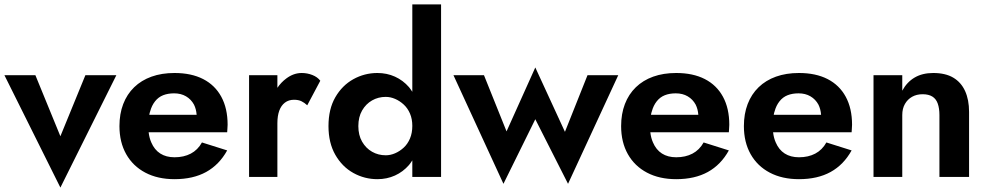

<svg xmlns="http://www.w3.org/2000/svg" viewBox="-22 -800 4465 868"><path d="M138 -460 251 -184 364 -460H504L251 48L-2 -460Z M767 10Q691 10 635 -19.5Q579 -49 548.5 -103Q518 -157 518 -230Q518 -285 535 -329.5Q552 -374 584.5 -405.5Q617 -437 663 -453.5Q709 -470 767 -470Q843 -470 896.5 -442.5Q950 -415 978.5 -362.5Q1007 -310 1007 -236Q1007 -226 1006 -217Q1005 -208 1005 -202H650Q653 -176 662 -156Q676 -123 702.5 -106Q729 -89 767 -89Q809 -89 840.5 -105.5Q872 -122 891 -156L1005 -120Q969 -55 910 -22.5Q851 10 767 10ZM867 -281Q865 -307 855 -327Q842 -351 819 -364.5Q796 -378 765 -378Q737 -378 715.5 -369.5Q694 -361 679 -342Q664 -323 657 -297Q654 -289 653 -281Z M1232 0H1104V-460H1232V-403Q1249 -428 1272 -445Q1305 -470 1342 -470Q1367 -470 1390 -461Q1413 -452 1426 -435L1367 -324Q1354 -336 1340.5 -342.5Q1327 -349 1307 -349Q1283 -349 1266 -336Q1249 -323 1240.5 -299.5Q1232 -276 1232 -243Z M1972 -780V0H1842V-75Q1835 -64 1827 -54Q1800 -23 1763.5 -6.5Q1727 10 1684 10Q1626 10 1575.5 -18Q1525 -46 1494 -100Q1463 -154 1463 -230Q1463 -307 1494 -360.5Q1525 -414 1575.5 -442Q1626 -470 1684 -470Q1727 -470 1763.5 -453.5Q1800 -437 1827 -406Q1835 -396 1842 -385V-780ZM1598 -230Q1598 -189 1615 -159.5Q1632 -130 1660 -114Q1688 -98 1722 -98Q1743 -98 1764 -107Q1785 -116 1803 -132.5Q1821 -149 1831.5 -174Q1842 -199 1842 -231Q1842 -262 1831.5 -286.5Q1821 -311 1803 -327.5Q1785 -344 1764 -353Q1743 -362 1722 -362Q1688 -362 1660 -346Q1632 -330 1615 -300.5Q1598 -271 1598 -230Z M2166 -460 2268 -206 2398 -495 2532 -204 2634 -460H2773L2546 31L2398 -261L2254 31L2028 -460Z M3035 10Q2959 10 2903 -19.5Q2847 -49 2816.5 -103Q2786 -157 2786 -230Q2786 -285 2803 -329.5Q2820 -374 2852.5 -405.5Q2885 -437 2931 -453.5Q2977 -470 3035 -470Q3111 -470 3164.5 -442.5Q3218 -415 3246.5 -362.5Q3275 -310 3275 -236Q3275 -226 3274 -217Q3273 -208 3273 -202H2918Q2921 -176 2930 -156Q2944 -123 2970.5 -106Q2997 -89 3035 -89Q3077 -89 3108.5 -105.5Q3140 -122 3159 -156L3273 -120Q3237 -55 3178 -22.5Q3119 10 3035 10ZM3135 -281Q3133 -307 3123 -327Q3110 -351 3087 -364.5Q3064 -378 3033 -378Q3005 -378 2983.5 -369.5Q2962 -361 2947 -342Q2932 -323 2925 -297Q2922 -289 2921 -281Z M3590 10Q3514 10 3458 -19.5Q3402 -49 3371.5 -103Q3341 -157 3341 -230Q3341 -285 3358 -329.5Q3375 -374 3407.5 -405.5Q3440 -437 3486 -453.5Q3532 -470 3590 -470Q3666 -470 3719.5 -442.5Q3773 -415 3801.5 -362.5Q3830 -310 3830 -236Q3830 -226 3829 -217Q3828 -208 3828 -202H3473Q3476 -176 3485 -156Q3499 -123 3525.5 -106Q3552 -89 3590 -89Q3632 -89 3663.5 -105.5Q3695 -122 3714 -156L3828 -120Q3792 -55 3733 -22.5Q3674 10 3590 10ZM3690 -281Q3688 -307 3678 -327Q3665 -351 3642 -364.5Q3619 -378 3588 -378Q3560 -378 3538.5 -369.5Q3517 -361 3502 -342Q3487 -323 3480 -297Q3477 -289 3476 -281Z M4225 -280Q4225 -310 4217.5 -331.5Q4210 -353 4193 -363.5Q4176 -374 4149 -374Q4122 -374 4101.5 -362.5Q4081 -351 4069 -330Q4057 -309 4057 -280V0H3927V-460H4057V-390Q4078 -429 4113 -449.5Q4148 -470 4197 -470Q4252 -470 4287.5 -449Q4323 -428 4341 -388.5Q4359 -349 4359 -294V0H4225Z"/></svg>

Font: Venryn Sans SemiBold
Style: Regular
Weight: 600
Designer: Owen Earl, indestructible type* (font) & Cristiano Sobral (main changes)
Version: Version 3.60;October 28, 2020;FontCreator 13.0.0.2681 64-bit